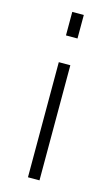

<svg xmlns="http://www.w3.org/2000/svg" viewBox="-113 -760 468 804"><g transform="rotate(15 121.0 -357.5)"><path d="M146 -498V1H96V-498ZM146 -716V-614H96V-716Z"/></g></svg>

Font: Oxford Sans
Style: Regular
Weight: 300
Designer: Matt McInerney, Pablo Impallari, Rodrigo Fuenzalida
Foundry: Matt McInerney, Pablo Impallari, Rodrigo Fuenzalida
Version: Version 3.000g; ttfautohint (v1.5) -l 8 -r 28 -G 28 -x 14 -D